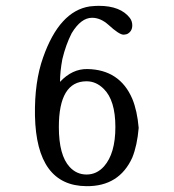

<svg xmlns="http://www.w3.org/2000/svg" viewBox="-20 -635 596 659"><path d="M456 -196Q451 -136 434 -94Q389 5 277 4Q105 3 100 -238Q98 -354 128 -438Q184 -597 288 -613Q308 -615 319 -615Q394 -615 426 -573Q434 -562 434 -548Q434 -527 416 -518Q408 -516 404 -516Q389 -516 352 -550Q325 -574 296 -574Q258 -574 226 -521Q206 -482 194 -432Q186 -389 186 -354Q228 -399 280 -398Q391 -396 434 -296Q451 -255 456 -196ZM376 -199Q376 -291 336 -330Q310 -356 277 -356Q182 -356 182 -199Q182 -102 219 -62Q243 -36 277 -36Q312 -36 337 -64Q376 -108 376 -199Z"/></svg>

Font: GFS Baskerville
Style: Regular
Weight: 400
Designer: George Matthiopoulos
Foundry: George Matthiopoulos
Version: Version 1.0